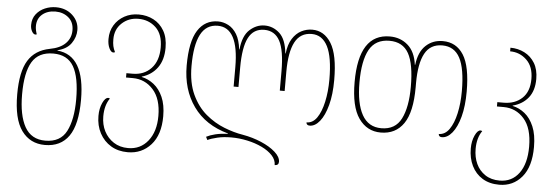

<svg xmlns="http://www.w3.org/2000/svg" viewBox="-50 -701 3201 1106"><g transform="rotate(5 1550.0 -148.0)"><path d="M238 250Q152 250 103 182.5Q54 115 54 -27Q54 -158 94 -223Q134 -288 218 -304Q278 -315 308.5 -346Q339 -377 339 -422Q339 -469 308 -495Q277 -521 233 -521Q186 -521 156.5 -496Q127 -471 127 -428Q127 -407 136 -381Q132 -379 128 -379Q117 -379 108 -395Q99 -411 99 -432Q99 -469 119 -494.5Q139 -520 169.5 -533Q200 -546 233 -546Q291 -546 329 -511Q367 -476 367 -425Q367 -385 342 -349Q317 -313 263 -300V-298Q423 -284 423 -27Q423 116 376 183Q329 250 238 250ZM238 225Q325 225 360 157.5Q395 90 395 -27Q395 -155 359 -217Q323 -279 241 -279Q156 -279 119 -217.5Q82 -156 82 -30Q82 92 119.5 158.5Q157 225 238 225Z M717 250Q661 250 619.5 225Q578 200 554.5 156Q531 112 531 56Q531 13 546 -19.5Q561 -52 578 -52Q583 -52 588 -49Q559 -8 559 56Q559 104 578.5 142Q598 180 633.5 203Q669 226 717 226Q788 226 831.5 171.5Q875 117 875 27Q875 -72 827.5 -125Q780 -178 709 -178H670V-203H706Q772 -203 813 -246.5Q854 -290 854 -367Q854 -444 813 -482.5Q772 -521 712 -521Q656 -521 617 -485Q578 -449 578 -391Q578 -368 581.5 -352Q585 -336 594 -318Q589 -315 584 -315Q571 -315 560.5 -337Q550 -359 550 -390Q550 -436 571.5 -471Q593 -506 629.5 -526Q666 -546 712 -546Q759 -546 797.5 -526Q836 -506 859 -466.5Q882 -427 882 -368Q882 -298 849.5 -253Q817 -208 760 -191V-189Q798 -181 830.5 -155.5Q863 -130 883 -85Q903 -40 903 26Q903 133 850.5 191.5Q798 250 717 250Z M1715 -546Q1784 -546 1825 -480Q1866 -414 1866 -268Q1866 -184 1849.5 -122.5Q1833 -61 1806 -27.5Q1779 6 1748 6Q1729 6 1728 -11Q1764 -11 1788 -45.5Q1812 -80 1825 -139Q1838 -198 1838 -268Q1838 -398 1806.5 -459.5Q1775 -521 1714 -521Q1648 -521 1617.5 -463Q1587 -405 1587 -292V-180H1559V-292Q1559 -412 1530 -466.5Q1501 -521 1440 -521Q1378 -521 1349 -465.5Q1320 -410 1320 -292V-180H1292V-292Q1292 -521 1171 -521Q1104 -521 1072 -459.5Q1040 -398 1040 -277Q1040 -180 1071.5 -112.5Q1103 -45 1153 -3Q1203 39 1260.5 61.5Q1318 84 1369 92Q1426 102 1476.5 123.5Q1527 145 1558.5 173Q1590 201 1590 229Q1590 250 1567 250Q1567 220 1544 195Q1521 170 1482.5 151.5Q1444 133 1397.5 123Q1351 113 1305 113Q1260 113 1224 121.5Q1188 130 1168 140L1159 122Q1180 111 1210.5 103.5Q1241 96 1283 94V92Q1151 56 1081.5 -41.5Q1012 -139 1012 -277Q1012 -416 1053.5 -481Q1095 -546 1171 -546Q1201 -546 1230 -531Q1259 -516 1279 -483Q1299 -450 1305 -396H1307Q1315 -476 1354 -511Q1393 -546 1440 -546Q1489 -546 1526.5 -511.5Q1564 -477 1572 -396H1574Q1580 -449 1601 -482Q1622 -515 1652 -530.5Q1682 -546 1715 -546Z M2159 10Q2079 10 2031.5 -57.5Q1984 -125 1984 -267Q1984 -546 2164 -546Q2225 -546 2268 -508.5Q2311 -471 2321 -396H2323Q2332 -471 2372 -508.5Q2412 -546 2470 -546Q2548 -546 2590 -480Q2632 -414 2632 -268Q2632 -184 2615.5 -122.5Q2599 -61 2571.5 -27.5Q2544 6 2512 6Q2494 6 2493 -11Q2529 -11 2553.5 -46Q2578 -81 2591 -139.5Q2604 -198 2604 -268Q2604 -398 2571.5 -459.5Q2539 -521 2469 -521Q2400 -521 2368.5 -463Q2337 -405 2337 -292V-267Q2337 -124 2291 -57Q2245 10 2159 10ZM2160 -15Q2241 -15 2275 -82.5Q2309 -150 2309 -267Q2309 -399 2275 -460Q2241 -521 2164 -521Q2083 -521 2047.5 -457Q2012 -393 2012 -267Q2012 -146 2048.5 -80.5Q2085 -15 2160 -15Z M2865 250Q2808 250 2767.5 225Q2727 200 2705.5 156Q2684 112 2684 56Q2684 13 2699 -19.5Q2714 -52 2731 -52Q2736 -52 2741 -49Q2712 -8 2712 56Q2712 104 2729.5 142Q2747 180 2781.5 203Q2816 226 2865 226Q2936 226 2977 170.5Q3018 115 3018 17Q3018 -90 2970.5 -144Q2923 -198 2852 -198H2813V-223H2849Q2915 -223 2956 -261.5Q2997 -300 2997 -373Q2997 -444 2957 -482.5Q2917 -521 2861 -521V-542Q2905 -542 2942.5 -523Q2980 -504 3002.5 -467Q3025 -430 3025 -375Q3025 -308 2992.5 -267Q2960 -226 2903 -211V-209Q2941 -201 2973.5 -175Q3006 -149 3026 -102Q3046 -55 3046 16Q3046 130 2995.5 190Q2945 250 2865 250Z"/></g></svg>

Font: Noto Serif Georgian SemiCondensed Thin
Style: Regular
Weight: 100
Width: 4
Designer: Monotype Design Team, Akaki Razmadze
Foundry: Google LLC
Version: Version 2.003; ttfautohint (v1.8.4.7-5d5b)